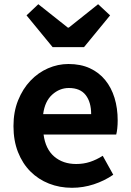

<svg xmlns="http://www.w3.org/2000/svg" viewBox="-20 -878 621 912"><path d="M322 14Q263 14 212.5 -6Q162 -26 124.5 -63.5Q87 -101 65.5 -155.5Q44 -210 44 -279Q44 -347 66 -401.5Q88 -456 124.5 -494.5Q161 -533 208 -553.5Q255 -574 305 -574Q363 -574 406.5 -554Q450 -534 479.5 -498Q509 -462 524 -413Q539 -364 539 -306Q539 -286 537 -267.5Q535 -249 532 -239H187Q196 -170 237.5 -134.5Q279 -99 342 -99Q377 -99 407.5 -109Q438 -119 468 -138L518 -48Q476 -19 425.5 -2.5Q375 14 322 14ZM413 -336Q413 -393 387 -426.5Q361 -460 307 -460Q263 -460 228 -428.5Q193 -397 185 -336ZM106 -805 162 -858 302 -747H307L446 -858L503 -805L379 -654H230Z"/></svg>

Font: SpoqaHanSans-Bold
Style: Regular
Weight: 700
Designer: [Spoqa Han Sans] Dong-huui Kim \uAE40 \uB3D9 \uD718   [Noto Sans] Ryoko NISHIZUKA \u897F \u585A \u6DBC \u5B50  (kana & i
Foundry: Spoqa (http://www.spoqa-han-sans.com)
Version: Version 2.000